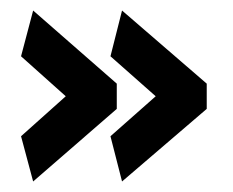

<svg xmlns="http://www.w3.org/2000/svg" viewBox="-20 -428 443 365"><path d="M202 -269 43 -408 20 -321 105 -245 20 -169 43 -83 202 -221ZM373 -269 212 -408 190 -321 276 -245 190 -169 212 -83 373 -221Z"/></svg>

Font: Catamaran Thin
Style: Bold
Weight: 700
Version: Version 2.000